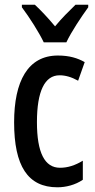

<svg xmlns="http://www.w3.org/2000/svg" viewBox="-20 -786 402 816"><path d="M166 -606H262C283 -651 326 -715 355 -755V-766H301C269 -734 247 -714 214 -674C185 -709 152 -744 128 -766H73V-755C106 -711 146 -648 166 -606ZM224 10C260 10 300 0 332 -22V-103C299 -83 268 -73 235 -73C170 -73 137 -137 137 -267C137 -398 170 -466 233 -466C258 -466 283 -459 312 -443L340 -522C310 -539 275 -550 226 -550C98 -550 40 -440 40 -266C40 -81 98 10 224 10Z"/></svg>

Font: Noto Sans Gurmukhi UI ExtraCondensed Medium
Style: Regular
Weight: 500
Width: 2
Designer: Jelle Bosma - Monotype Design Team
Foundry: Monotype Imaging Inc.
Version: Version 2.004